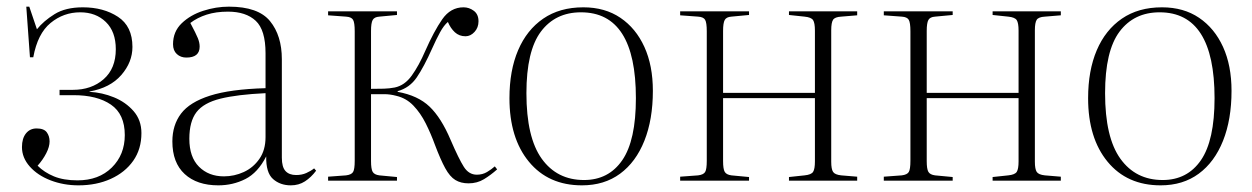

<svg xmlns="http://www.w3.org/2000/svg" viewBox="-20 -543 3763 577"><path d="M216 14Q171 14 132 -1Q93 -16 69.5 -42.5Q46 -69 46 -101Q46 -127 58 -142Q70 -157 90 -157Q112 -157 120.5 -145.5Q129 -134 129 -118Q129 -102 119 -82.5Q109 -63 93 -45Q113 -25 142 -13Q171 -1 213 -1Q277 -1 316 -39.5Q355 -78 355 -137Q355 -200 313.5 -228.5Q272 -257 201 -257H159V-273H199Q255 -273 291.5 -305Q328 -337 328 -395Q328 -448 298 -477Q268 -506 221 -506Q171 -506 132 -474Q93 -442 80 -371H70L59 -523H68L91 -455Q111 -480 144 -500.5Q177 -521 229 -521Q291 -521 334.5 -492.5Q378 -464 378 -402Q378 -356 344.5 -317.5Q311 -279 249 -268V-267Q287 -265 322.5 -250.5Q358 -236 381.5 -209Q405 -182 405 -143Q405 -95 380.5 -60Q356 -25 313 -5.5Q270 14 216 14Z M636 14Q572 14 535 -20Q498 -54 498 -118Q498 -167 524 -201.5Q550 -236 611 -255.5Q672 -275 778 -278V-383Q778 -453 748.5 -480.5Q719 -508 665 -508Q629 -508 601 -499Q573 -490 552 -474Q569 -442 574.5 -428.5Q580 -415 580 -403Q580 -370 540 -370Q523 -370 511.5 -380.5Q500 -391 500 -410Q500 -448 526 -473Q552 -498 590.5 -510.5Q629 -523 668 -523Q756 -523 791.5 -479.5Q827 -436 827 -365V-69Q827 -41 838 -29Q849 -17 870 -17Q887 -17 900.5 -23Q914 -29 924 -37L930 -30Q915 -10 896.5 2Q878 14 854 14Q822 14 800.5 -5Q779 -24 780 -73Q755 -24 717.5 -5Q680 14 636 14ZM653 -13Q684 -13 712.5 -26Q741 -39 759.5 -65.5Q778 -92 778 -131V-263Q693 -259 642.5 -246.5Q592 -234 570.5 -206Q549 -178 549 -126Q549 -71 578 -42Q607 -13 653 -13Z M1388 8Q1365 8 1348.5 -2Q1332 -12 1318 -37.5Q1304 -63 1287 -108Q1275 -141 1259.5 -172Q1244 -203 1222.5 -225.5Q1201 -248 1171 -255Q1152 -260 1135 -260Q1118 -260 1095 -260V-59Q1095 -35 1100 -26.5Q1105 -18 1120 -16L1173 -11V0H966V-12L1020 -16Q1036 -18 1041 -26Q1046 -34 1046 -60V-449Q1046 -475 1041 -483.5Q1036 -492 1020 -493L966 -497V-509H1173V-498L1120 -493Q1105 -492 1100 -483Q1095 -474 1095 -450V-276Q1118 -276 1134 -276.5Q1150 -277 1166 -280Q1196 -286 1217.5 -316Q1239 -346 1258 -390Q1284 -449 1309 -485Q1334 -521 1373 -521Q1390 -521 1404 -510.5Q1418 -500 1418 -479Q1418 -460 1406 -447Q1394 -434 1379 -434Q1360 -434 1347 -446Q1334 -458 1326 -477Q1314 -467 1302.5 -446Q1291 -425 1279 -398Q1254 -342 1232.5 -310.5Q1211 -279 1175 -269V-267Q1236 -256 1271 -222.5Q1306 -189 1334 -123Q1359 -65 1374 -41.5Q1389 -18 1413 -18Q1430 -18 1443.5 -26Q1457 -34 1467 -43L1474 -34Q1455 -17 1434.5 -4.5Q1414 8 1388 8Z M1729 14Q1628 14 1569.5 -57Q1511 -128 1511 -248Q1511 -331 1537 -392Q1563 -453 1612.5 -487Q1662 -521 1733 -521Q1798 -521 1844.5 -489.5Q1891 -458 1916.5 -402Q1942 -346 1942 -270Q1942 -184 1916.5 -120Q1891 -56 1843.5 -21Q1796 14 1729 14ZM1735 -2Q1809 -2 1850 -61.5Q1891 -121 1891 -248Q1891 -506 1726 -506Q1649 -506 1605.5 -448Q1562 -390 1562 -263Q1562 -130 1608 -66Q1654 -2 1735 -2Z M2024 0V-12L2078 -16Q2094 -18 2099 -26Q2104 -34 2104 -60V-449Q2104 -475 2099 -483.5Q2094 -492 2078 -493L2024 -497V-509H2231V-498L2178 -493Q2163 -492 2158 -483Q2153 -474 2153 -450V-264H2429V-451Q2429 -474 2423.5 -482.5Q2418 -491 2398 -493L2351 -498V-509H2556V-497L2508 -493Q2489 -492 2483.5 -483.5Q2478 -475 2478 -452V-57Q2478 -35 2483.5 -26.5Q2489 -18 2508 -16L2556 -12V0H2351V-11L2398 -16Q2418 -18 2423.5 -26.5Q2429 -35 2429 -58V-248H2153V-59Q2153 -35 2158 -26.5Q2163 -18 2178 -16L2231 -11V0Z M2636 0V-12L2690 -16Q2706 -18 2711 -26Q2716 -34 2716 -60V-449Q2716 -475 2711 -483.5Q2706 -492 2690 -493L2636 -497V-509H2843V-498L2790 -493Q2775 -492 2770 -483Q2765 -474 2765 -450V-264H3041V-451Q3041 -474 3035.5 -482.5Q3030 -491 3010 -493L2963 -498V-509H3168V-497L3120 -493Q3101 -492 3095.5 -483.5Q3090 -475 3090 -452V-57Q3090 -35 3095.5 -26.5Q3101 -18 3120 -16L3168 -12V0H2963V-11L3010 -16Q3030 -18 3035.5 -26.5Q3041 -35 3041 -58V-248H2765V-59Q2765 -35 2770 -26.5Q2775 -18 2790 -16L2843 -11V0Z M3468 14Q3367 14 3308.5 -57Q3250 -128 3250 -248Q3250 -331 3276 -392Q3302 -453 3351.5 -487Q3401 -521 3472 -521Q3537 -521 3583.5 -489.5Q3630 -458 3655.5 -402Q3681 -346 3681 -270Q3681 -184 3655.5 -120Q3630 -56 3582.5 -21Q3535 14 3468 14ZM3474 -2Q3548 -2 3589 -61.5Q3630 -121 3630 -248Q3630 -506 3465 -506Q3388 -506 3344.5 -448Q3301 -390 3301 -263Q3301 -130 3347 -66Q3393 -2 3474 -2Z"/></svg>

Font: Display Extralight
Style: Regular
Weight: 200
Designer: Latin by Veronika Burian and Jose Scaglione. Greek by Irene Vlachou. Cyrillic by Vera Evstafieva.
Foundry: TypeTogether
Version: Version 3.002